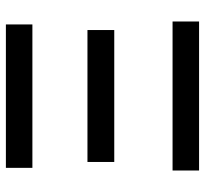

<svg xmlns="http://www.w3.org/2000/svg" viewBox="-42 -654 696 652"><g transform="rotate(-90 306.0 -328.0)"><path d="M62 -656H549V-566H62ZM530 -288H82V-379H530ZM559 0H53V-90H559Z"/></g></svg>

Font: Ysabeau Semibold
Style: Regular
Weight: 600
Designer: Christian Thalmann (Catharsis Fonts)
Version: Version 0.003